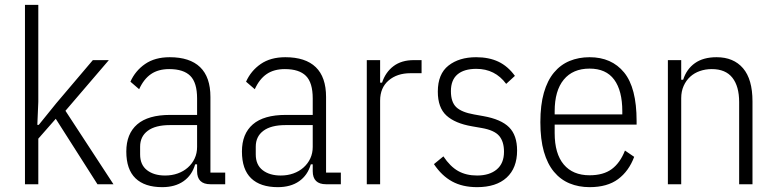

<svg xmlns="http://www.w3.org/2000/svg" viewBox="-20 -760 3200 792"><path d="M83 -740H138V-340L134 -245H140L212 -334L363 -512H429L250 -303L448 0H382L210 -270L138 -188V0H83Z M848 0Q793 0 793 -54V-82H785Q772 -37 737 -12.5Q702 12 649 12Q577 12 539 -24.5Q501 -61 501 -135Q501 -208 546 -247Q591 -286 682 -286H793V-354Q793 -419 765 -447Q737 -475 678 -475Q633 -475 603 -454.5Q573 -434 554 -392L518 -423Q538 -468 578.5 -496Q619 -524 680 -524Q763 -524 805.5 -483Q848 -442 848 -360V-48H909V0ZM661 -36Q689 -36 713 -44.5Q737 -53 755 -69Q773 -85 783 -106.5Q793 -128 793 -154V-244H681Q621 -244 589.5 -220.5Q558 -197 558 -155V-123Q558 -80 586.5 -58Q615 -36 661 -36Z M1325 0Q1270 0 1270 -54V-82H1262Q1249 -37 1214 -12.5Q1179 12 1126 12Q1054 12 1016 -24.5Q978 -61 978 -135Q978 -208 1023 -247Q1068 -286 1159 -286H1270V-354Q1270 -419 1242 -447Q1214 -475 1155 -475Q1110 -475 1080 -454.5Q1050 -434 1031 -392L995 -423Q1015 -468 1055.5 -496Q1096 -524 1157 -524Q1240 -524 1282.5 -483Q1325 -442 1325 -360V-48H1386V0ZM1138 -36Q1166 -36 1190 -44.5Q1214 -53 1232 -69Q1250 -85 1260 -106.5Q1270 -128 1270 -154V-244H1158Q1098 -244 1066.5 -220.5Q1035 -197 1035 -155V-123Q1035 -80 1063.5 -58Q1092 -36 1138 -36Z M1493 0V-512H1548V-419H1556Q1570 -462 1603 -487Q1636 -512 1687 -512H1719V-458H1673Q1618 -458 1583 -428Q1548 -398 1548 -345V0Z M1948 12Q1888 12 1845 -11.5Q1802 -35 1770 -83L1809 -115Q1837 -73 1870 -54.5Q1903 -36 1948 -36Q1999 -36 2029 -61Q2059 -86 2059 -134Q2059 -176 2039 -199.5Q2019 -223 1967 -232L1927 -239Q1857 -251 1821.5 -283.5Q1786 -316 1786 -382Q1786 -455 1830 -489.5Q1874 -524 1944 -524Q1997 -524 2036 -505.5Q2075 -487 2104 -447L2068 -414Q2022 -476 1945 -476Q1894 -476 1867 -453Q1840 -430 1840 -384Q1840 -339 1862 -318Q1884 -297 1935 -288L1974 -281Q2047 -268 2080 -235Q2113 -202 2113 -139Q2113 -67 2070 -27.5Q2027 12 1948 12Z M2412 12Q2367 12 2329.5 -3.5Q2292 -19 2265 -51.5Q2238 -84 2223.5 -134.5Q2209 -185 2209 -256Q2209 -327 2223.5 -377.5Q2238 -428 2265 -460.5Q2292 -493 2329.5 -508.5Q2367 -524 2412 -524Q2503 -524 2554.5 -461Q2606 -398 2606 -261V-246H2268V-211Q2268 -126 2305.5 -81.5Q2343 -37 2412 -37Q2469 -37 2503.5 -62.5Q2538 -88 2558 -139L2596 -113Q2574 -54 2529.5 -21Q2485 12 2412 12ZM2412 -477Q2343 -477 2305.5 -431.5Q2268 -386 2268 -301V-288H2547V-301Q2547 -386 2513.5 -431.5Q2480 -477 2412 -477Z M2735 0V-512H2790V-431H2798Q2812 -475 2846.5 -499.5Q2881 -524 2936 -524Q3006 -524 3045 -478.5Q3084 -433 3084 -342V0H3029V-339Q3029 -404 3001 -439.5Q2973 -475 2916 -475Q2890 -475 2867 -467Q2844 -459 2827 -443.5Q2810 -428 2800 -405.5Q2790 -383 2790 -355V0Z"/></svg>

Font: IBM Plex Sans Cond Light
Style: Regular
Weight: 300
Width: 3
Designer: Mike Abbink, Paul van der Laan, Pieter van Rosmalen
Foundry: Bold Monday
Version: Version 1.3